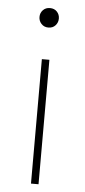

<svg xmlns="http://www.w3.org/2000/svg" viewBox="-51 -713 328 743"><g transform="rotate(5 113.0 -341.5)"><path d="M75.2 -645.5Q75.2 -661.1 85.7 -672.1Q96.2 -683.1 112.8 -683.1Q129.9 -683.1 140.1 -672.1Q150.4 -661.1 150.4 -645.5Q150.4 -629.9 140.1 -618.7Q129.9 -607.4 112.8 -607.4Q96.2 -607.4 85.7 -618.7Q75.2 -629.9 75.2 -645.5ZM98.6 -483.4H127.9V0H98.6Z"/></g></svg>

Font: Estedad-FD Thin
Style: Regular
Weight: 100
Designer: Amin Abedi
Version: Version 7.3